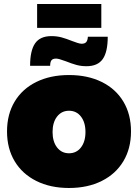

<svg xmlns="http://www.w3.org/2000/svg" viewBox="-20 -929 688 957"><path d="M633 -274Q633 -189 595 -125.5Q557 -62 487 -27Q417 8 324 8Q231 8 161 -27Q91 -62 53 -125.5Q15 -189 15 -274Q15 -359 53 -422.5Q91 -486 161 -520.5Q231 -555 324 -555Q417 -555 487 -520.5Q557 -486 595 -422.5Q633 -359 633 -274ZM242 -271Q242 -223 264.5 -194Q287 -165 324 -165Q361 -165 383.5 -194Q406 -223 406 -271Q406 -319 383.5 -348Q361 -377 324 -377Q287 -377 264.5 -348Q242 -319 242 -271ZM411 -599Q384 -599 360.5 -605.5Q337 -612 307 -624Q272 -637 260 -637Q243 -637 236.5 -628.5Q230 -620 230 -601H130Q130 -677 155 -713Q180 -749 236 -749Q264 -749 287.5 -742.5Q311 -736 341 -724Q354 -719 366.5 -715Q379 -711 387 -711Q403 -711 410 -719.5Q417 -728 418 -746H517Q517 -670 492 -634.5Q467 -599 411 -599ZM165 -909H485V-790H165Z"/></svg>

Font: Gontserrat Black
Style: Regular
Weight: 900
Designer: Julieta Ulanovsky
Foundry: Julieta Ulanovsky
Version: Version 6.001